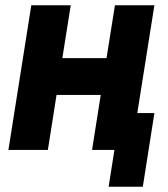

<svg xmlns="http://www.w3.org/2000/svg" viewBox="-20 -570 640 730"><path d="M12 0 99 -550H249L217 -349H385L417 -550H567L502 -140H567L523 140H393L415 0H330L363 -209H195L162 0Z"/></svg>

Font: JetBrains Mono NL ExtraBold
Style: Italic
Weight: 800
Italic angle: -9°
Monospace: yes
Designer: Philipp Nurullin, Konstantin Bulenkov
Foundry: JetBrains
Version: Version 2.305; ttfautohint (v1.8.4.7-5d5b)